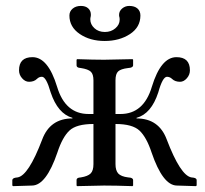

<svg xmlns="http://www.w3.org/2000/svg" viewBox="-20 -633 701 655"><path d="M459 -580.1Q459 -540 423.1 -516.6Q387.2 -493.2 337.2 -493.2Q287.1 -493.2 252 -517.1Q216.8 -541 216.8 -580.1Q216.8 -594.2 227.8 -603.5Q238.8 -612.8 255.9 -612.8Q272 -612.8 281 -604.5Q290 -596.2 290 -583Q290 -578.1 289.1 -575Q288.1 -571.8 288.1 -566.9Q288.1 -549.8 302 -536.9Q315.9 -523.9 337.9 -523.9Q358.9 -523.9 373.5 -536.4Q388.2 -548.8 388.2 -565.9Q388.2 -571.8 387.2 -575.2Q386.2 -577.1 386.2 -582Q386.2 -595.2 396.7 -604Q407.2 -612.8 420.9 -612.8Q439 -612.8 449 -604Q459 -595.2 459 -580.1ZM22 0V-18.1Q22 -24.9 33.2 -26.9L40 -27.8Q77.1 -33.7 124 -157.2Q150.9 -229 227.1 -229V-231Q177.2 -245.1 152.8 -317.9Q137.7 -371.1 123 -371.1Q113.3 -371.1 106 -363.8Q96.2 -354 79.1 -354Q65.9 -354 55.4 -366Q44.9 -377.9 44.9 -393.1Q44.9 -438 90.8 -438Q144 -438 174.8 -336.9Q202.6 -244.1 282.2 -244.1H298.8V-358.9Q298.8 -379.9 289.8 -388.4Q280.8 -397 255.9 -400.9L249 -401.9Q241.2 -403.8 241.2 -410.2V-429.2L243.2 -431.2Q299.3 -429.2 335 -429.2L432.1 -431.2L434.1 -429.2V-410.2Q434.1 -404.3 424.8 -401.9L417 -400.9Q392.1 -397.9 383.1 -389.4Q374 -380.9 374 -358.9V-244.1H391.1Q470.2 -244.1 498 -336.9Q528.8 -438 582 -438Q627.9 -438 627.9 -393.1Q627.9 -377.9 617.4 -366Q606.9 -354 594.2 -354Q577.1 -354 566.9 -363.8Q560.1 -370.6 549.8 -371.1Q534.7 -371.1 520 -317.9Q496.1 -244.6 445.8 -231V-229Q522 -229 548.8 -157.2Q595.7 -34.2 632.8 -27.8L640.1 -26.9Q651.4 -24.9 650.9 -18.1V0L647.9 2L583 0Q535.2 -1 497.1 -112.8Q480 -164.6 456.1 -187.3Q432.1 -210 374 -210V-73.2Q374 -51.3 383.5 -41Q393.1 -30.8 417 -27.8L424.8 -26.9Q433.6 -24.9 434.1 -19V0L432.1 2Q374 0 335 0L243.2 2L241.2 0V-19Q241.2 -24.9 249 -26.9L255.9 -27.8Q279.8 -31.7 289.3 -41.3Q298.8 -50.8 298.8 -73.2V-210Q240.7 -210 216.8 -187.5Q192.9 -165 175.8 -112.8Q137.7 -1 89.8 0L24.9 2Z"/></svg>

Font: Linux Libertine Display
Style: Regular
Weight: 400
Designer: Philipp H. Poll
Foundry: Philipp H. Poll
Version: Version 5.0.9